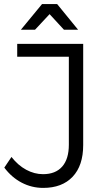

<svg xmlns="http://www.w3.org/2000/svg" viewBox="-20 -914 519 937"><path d="M191 3Q135 3 86 -22.5Q37 -48 1 -96L36 -148Q68 -107 108 -85.5Q148 -64 190 -64Q251 -64 283.5 -101Q316 -138 316 -208V-637H64V-700H386V-206Q386 -106 334.5 -51.5Q283 3 191 3ZM361 -769H292L222 -845L151 -769H82L185 -894H259Z"/></svg>

Font: Gontserrat Light
Style: Regular
Weight: 300
Designer: Julieta Ulanovsky
Foundry: Julieta Ulanovsky
Version: Version 6.001